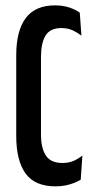

<svg xmlns="http://www.w3.org/2000/svg" viewBox="-20 -668 340 698"><path d="M182.5 9.5Q106.5 9.5 72.8 -37.5Q39 -84.5 39 -174V-467Q39 -556 73.5 -602.2Q108 -648.5 180.5 -648.5Q200.5 -648.5 217.2 -644.8Q234 -641 247.2 -635Q260.5 -629 270 -622L276 -538.5Q261 -550 243.5 -558Q226 -566 203 -566Q162 -566 145.5 -538.5Q129 -511 129 -460.5V-179Q129 -129.5 146.8 -102.5Q164.5 -75.5 207 -75.5Q230.5 -75.5 247.8 -83.2Q265 -91 279.5 -102.5L273.5 -15Q264.5 -9 250.8 -3.5Q237 2 219.8 5.8Q202.5 9.5 182.5 9.5Z"/></svg>

Font: Anek Latin Condensed Medium
Style: Regular
Weight: 500
Width: 3
Designer: Yesha Goshar
Foundry: Ek Type
Version: Version 1.003